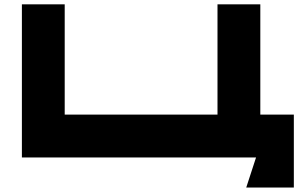

<svg xmlns="http://www.w3.org/2000/svg" viewBox="-20 -720 1392 878"><path d="M1170.4 -195.8H1323.7V137.7H1106L1150.9 0H80.1V-700.2H275.9V-195.8H974.6V-700.2H1170.4Z"/></svg>

Font: Donpoligrafbum
Style: Bold
Weight: 700
Designer: Sasha Pavljenko
Version: Version 1.002;Fontself Maker 3.5.8